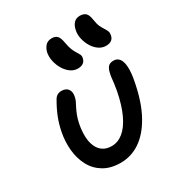

<svg xmlns="http://www.w3.org/2000/svg" viewBox="-192 -930 981 1062"><g transform="rotate(-30 298.5 -399.0)"><path d="M269 10Q205 10 161 -16.5Q117 -43 93 -88Q69 -133 63.5 -188Q58 -243 69 -301Q78 -347 94 -387.5Q110 -428 135 -471Q142 -484 153.5 -491.5Q165 -499 182 -499Q210 -499 223 -481Q236 -463 230 -435Q228 -421 221.5 -408Q215 -395 207 -379.5Q199 -364 190.5 -342.5Q182 -321 176 -291Q168 -249 169.5 -213Q171 -177 183 -150.5Q195 -124 217 -109.5Q239 -95 272 -95Q311 -95 345 -122.5Q379 -150 405.5 -206Q432 -262 448 -345Q453 -372 455 -389.5Q457 -407 458.5 -421.5Q460 -436 464 -452Q469 -475 480 -487.5Q491 -500 515 -500Q537 -500 550.5 -483.5Q564 -467 566.5 -430.5Q569 -394 557 -335Q534 -218 491 -141.5Q448 -65 391.5 -27.5Q335 10 269 10ZM521 -591Q497 -591 476 -605.5Q455 -620 440.5 -644Q426 -668 419.5 -696.5Q413 -725 419 -751Q424 -777 438.5 -792.5Q453 -808 478 -808Q500 -808 513.5 -796.5Q527 -785 532 -749Q536 -721 544 -704.5Q552 -688 560 -676Q568 -664 572 -653.5Q576 -643 573 -628Q569 -609 556 -600Q543 -591 521 -591ZM323 -560Q299 -560 278 -575Q257 -590 242.5 -614Q228 -638 221.5 -666.5Q215 -695 220 -722Q226 -747 240.5 -762.5Q255 -778 281 -778Q303 -778 315 -765.5Q327 -753 333 -717Q338 -688 345.5 -670.5Q353 -653 360.5 -641.5Q368 -630 373 -620Q378 -610 375 -597Q371 -578 358 -569Q345 -560 323 -560Z"/></g></svg>

Font: Shantell Sans Medium
Style: Italic
Weight: 500
Italic angle: -11°
Designer: Stephen Nixon, Anya Danilova, Shantell Martin
Foundry: Arrow Type
Version: Version 1.011;[c5ecc13dd]